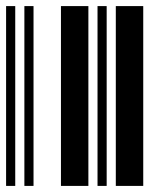

<svg xmlns="http://www.w3.org/2000/svg" viewBox="-20 -610 520 630"><path d="M0 0V-590H30V0ZM60 0V-590H90V0ZM180 0V-590H270V0ZM300 0V-590H330V0ZM360 0V-590H450V0Z"/></svg>

Font: Libre Barcode 39
Style: Regular
Weight: 400
Version: Version 1.005; ttfautohint (v1.8.3)